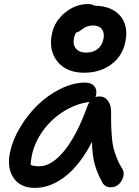

<svg xmlns="http://www.w3.org/2000/svg" viewBox="-20 -912 681 942"><path d="M394 -555.2Q305.2 -555.2 261.5 -610.4Q217.8 -665.5 234.9 -746.1Q247.1 -807.1 298.6 -849.6Q350.1 -892.1 412.1 -892.1Q431.6 -892.1 444.8 -883.8Q502.4 -883.3 540.3 -859.4Q578.1 -835.4 591.8 -795.9Q605.5 -756.3 595.2 -707Q581.1 -636.7 525.6 -595.9Q470.2 -555.2 394 -555.2ZM342.8 -723.1Q336.4 -691.9 353.3 -672.9Q370.1 -653.8 402.8 -653.8Q436.5 -653.8 459.2 -671.9Q481.9 -689.9 487.8 -722.2Q493.7 -750.5 479.7 -768.8Q465.8 -787.1 436 -787.1Q419.9 -787.1 406.2 -781.7Q392.6 -776.4 385 -770Q377.4 -763.7 369.1 -758.3Q360.8 -752.9 354 -752.9Q345.7 -740.7 342.8 -723.1ZM150.9 9.8Q80.1 9.8 46.9 -38.6Q13.7 -86.9 28.8 -163.1Q41 -223.6 77.9 -285.9Q114.7 -348.1 164.8 -396.7Q214.8 -445.3 276.9 -476.1Q338.9 -506.8 397.9 -506.8Q426.8 -506.8 441.9 -490Q457 -473.1 451.2 -443.8L448.2 -435.1Q456.1 -439 466.8 -439Q493.7 -439 509.3 -418.2Q524.9 -397.5 524.9 -366.2Q524.9 -320.8 525.4 -299.1Q525.9 -277.3 528.6 -243.2Q531.2 -209 536.6 -187.3Q542 -165.5 552.5 -138.2Q563 -110.8 579.1 -85Q595.7 -61 577.4 -27.1Q559.1 6.8 522.9 6.8Q494.1 6.8 481.9 -17.1Q457.5 -61 445.1 -105.2Q432.6 -149.4 431.2 -215.8Q406.2 -167 377.7 -128.2Q349.1 -89.4 320.8 -63.7Q292.5 -38.1 262.5 -21.2Q232.4 -4.4 205.1 2.7Q177.7 9.8 150.9 9.8ZM136.2 -148.9Q129.9 -119.1 130.9 -103Q144 -96.2 172.9 -96.2Q233.9 -96.2 296.6 -173.8Q359.4 -251.5 410.2 -395Q417.5 -409.7 418.9 -412.1Q418 -412.1 416 -411.6Q414.1 -411.1 413.1 -411.1Q345.7 -400.9 285.9 -361.3Q226.1 -321.8 187.3 -265.6Q148.4 -209.5 136.2 -148.9Z"/></svg>

Font: Shantell Sans Normal
Style: Italic
Weight: 500
Italic angle: -11.31°
Designer: Stephen Nixon, Anya Danilova, Shantell Martin
Foundry: Arrow Type
Version: Version 1.006;[559af2be0]